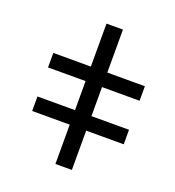

<svg xmlns="http://www.w3.org/2000/svg" viewBox="-132 -829 848 932"><g transform="rotate(20 292.0 -362.5)"><path d="M65 -428V-503H259V-725H344V-503H538V-428H344V-278H538V-203H344V0H259V-203H65V-278H259V-428Z"/></g></svg>

Font: Libra Sans
Style: Italic
Weight: 400
Italic angle: -12°
Foundry: Context Ltd
Version: Version 1.002